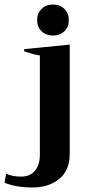

<svg xmlns="http://www.w3.org/2000/svg" viewBox="-48 -702 412 848"><path d="M116 -613Q116 -643 135.5 -662.5Q155 -682 186 -682Q217 -682 236.5 -662.5Q256 -643 256 -613Q256 -583 236.5 -564Q217 -545 186 -545Q155 -545 135.5 -564Q116 -583 116 -613ZM-28 105 -21 65Q6 78 45 78Q85 78 106.5 52Q128 26 128 -18V-457Q98 -462 59 -475V-485L260 -505V-23Q260 51 213.5 88.5Q167 126 96 126Q22 126 -28 105Z"/></svg>

Font: Trirong SemiBold
Style: Regular
Weight: 600
Designer: Katatrad Team
Foundry: CadsonDemak
Version: Version 1.001